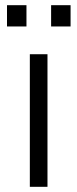

<svg xmlns="http://www.w3.org/2000/svg" viewBox="-20 -720 297 740"><path d="M95 0V-511H163V0ZM7 -618V-700H82V-618ZM177 -618V-700H252V-618Z"/></svg>

Font: Chivo Medium ExtraLight
Style: Regular
Weight: 250
Version: Version 2.002